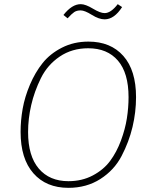

<svg xmlns="http://www.w3.org/2000/svg" viewBox="-20 -893 730 923"><path d="M483 -800Q456 -800 421.5 -821.5Q387 -843 368 -843Q349 -843 337 -835Q325 -827 305 -805L285 -821Q326 -873 368 -873Q391 -873 426.5 -851.5Q462 -830 483 -830Q513 -830 546 -873L567 -859Q529 -800 483 -800ZM405 -693Q512 -693 573 -624Q634 -555 634 -426Q634 -354 617 -282.5Q600 -211 564.5 -143Q529 -75 462.5 -32.5Q396 10 309 10Q202 10 140.5 -60Q79 -130 79 -259Q79 -314 89 -370.5Q99 -427 124 -486Q149 -545 185 -590Q221 -635 278 -664Q335 -693 405 -693ZM404 -661Q326 -661 267 -621Q208 -581 176.5 -517Q145 -453 130 -387.5Q115 -322 115 -258Q115 -143 166.5 -82.5Q218 -22 309 -22Q374 -22 426 -49.5Q478 -77 509.5 -119.5Q541 -162 561.5 -217.5Q582 -273 590 -324.5Q598 -376 598 -426Q598 -542 547 -601.5Q496 -661 404 -661Z"/></svg>

Font: Fira Sans UltraLight
Style: Italic
Weight: 200
Italic angle: -8°
Designer: Carrois Corporate & Edenspiekermann AG
Foundry: Carrois Corporate GbR & Edenspiekermann AG
Version: Version 4.203;PS 004.203;hotconv 1.0.88;makeotf.lib2.5.64775